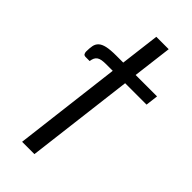

<svg xmlns="http://www.w3.org/2000/svg" viewBox="-275 -777 1008 1008"><g transform="rotate(45 228.5 -273.0)"><path d="M206 -498.5 233 -717H325L298 -498.5H457L448.5 -429H289.5L216 171H124.5L197.5 -429H149.5Q130.5 -429 117.2 -426.8Q104 -424.5 95.5 -418.8Q87 -413 82.2 -403.5Q77.5 -394 75.5 -379.5H47Q34.5 -379.5 30.8 -386.5Q27 -393.5 27 -402Q27 -426.5 30.5 -444.8Q34 -463 46.8 -475Q59.5 -487 85 -492.8Q110.5 -498.5 154.5 -498.5Z"/></g></svg>

Font: Lato Medium
Style: Italic
Weight: 500
Italic angle: -7°
Designer: Lukasz Dziedzic
Foundry: tyPoland Lukasz Dziedzic
Version: Version 2.006; 2014-01-15